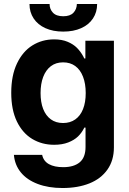

<svg xmlns="http://www.w3.org/2000/svg" viewBox="-20 -735 648 965"><path d="M49.9 43.5H191.9Q198.5 74.7 225.9 90Q253.2 105.2 297.7 105.2Q350.9 105.2 380.4 80.9Q409.9 56.5 409.9 3.7V-93.8H403.6L402.7 -91.3Q390.6 -67.2 372 -49.1Q353.3 -31 322.9 -19.1Q292.5 -7.3 252.1 -7.3Q191 -7.3 142.2 -36.5Q93.4 -65.8 64.9 -124.4Q36.5 -183.1 36.5 -268.6Q36.5 -355.3 65.3 -415.9Q94.1 -476.5 142.9 -506.8Q191.6 -537.1 252 -537.1Q290.9 -537.1 319.7 -525Q348.4 -513 366.8 -494.5Q385.1 -476 398.5 -451.5L403.4 -441.3H409.1V-530.3H552.5V5.8Q552.5 71.2 519.9 117.4Q487.4 163.5 429.3 186.8Q371.2 210 294.4 210Q223.2 210 169.2 189.4Q115.1 168.9 84.7 131.4Q54.2 94 49.9 43.5ZM410.8 -267.3Q410.8 -314.4 397.3 -349.3Q383.9 -384.2 358.5 -402.9Q333.1 -421.6 297 -421.6Q260.9 -421.6 235.5 -402.3Q210.2 -382.9 197 -348.1Q183.9 -313.2 183.9 -267.3Q183.9 -221.1 197 -187.4Q210.2 -153.7 235.5 -135.2Q260.9 -116.7 297 -116.7Q332.7 -116.7 358.3 -134.8Q383.9 -152.8 397.3 -186.6Q410.8 -220.3 410.8 -267.3ZM297.8 -576.2Q246.5 -576.2 208.3 -593.4Q170 -610.6 149.1 -642.2Q128.2 -673.8 128.2 -714.8H229.2Q229.2 -689.2 246 -671.3Q262.9 -653.3 297.8 -653.3Q332.5 -653.3 349.1 -671Q365.7 -688.7 366.3 -714.8H468.2Q468.2 -673.8 447.3 -642.2Q426.4 -610.6 387.9 -593.4Q349.5 -576.2 297.8 -576.2Z"/></svg>

Font: Pretendard GOV Variable
Style: Regular
Weight: 400
Designer: Base glyphs from Inter by Rasmus Andersson; Hangul glyphs from Noto Sans CJK(Source Han Sans) by Jang Soo-young and Kang
Foundry: Kil Hyung-jin
Version: Version 1.307;Glyphs 3.2 (3192)